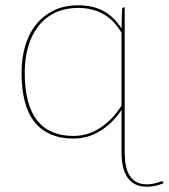

<svg xmlns="http://www.w3.org/2000/svg" viewBox="-20 -518 638 726"><path d="M439.5 -394.5Q409.5 -444 368.8 -466Q328 -488 276.5 -488Q225 -488 187 -469.2Q149 -450.5 123.8 -417.5Q98.5 -384.5 86 -340Q73.5 -295.5 73.5 -244Q73.5 -122 120.2 -63Q167 -4 257.5 -4Q312 -4 358.8 -34.5Q405.5 -65 439.5 -118.5ZM598 175Q582 181.5 566.8 184.8Q551.5 188 536 188Q509.5 188 491.2 178.8Q473 169.5 461.5 152.2Q450 135 444.8 111.2Q439.5 87.5 439.5 58V-102.5Q406.5 -52.5 359.8 -23.2Q313 6 257.5 6Q162 6 111.8 -55.2Q61.5 -116.5 61.5 -244Q61.5 -297 75 -343.5Q88.5 -390 115.5 -424.2Q142.5 -458.5 182.8 -478.2Q223 -498 276.5 -498Q331 -498 371.2 -476.5Q411.5 -455 439.5 -410L441.5 -482Q441.5 -490 448.5 -490H451.5V58Q451.5 85 455.8 107.2Q460 129.5 470 145.5Q480 161.5 496 170.2Q512 179 536 179Q547 179 556.5 177.2Q566 175.5 573.2 173.2Q580.5 171 585.5 169.2Q590.5 167.5 592 167.5Q593 167.5 594.5 168Q596 168.5 597 171.5Z"/></svg>

Font: Lato 2
Style: Regular
Weight: 100
Designer: Lukasz Dziedzic with Adam Twardoch and Botio Nikoltchev
Foundry: tyPoland Lukasz Dziedzic
Version: Version 2.015; 2015-08-06; http://www.latofonts.com/